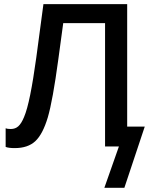

<svg xmlns="http://www.w3.org/2000/svg" viewBox="-20 -708 720 928"><path d="M487.8 -596.2H285.6L261.7 -419.9Q234.9 -221.7 210.9 -140.1Q186.5 -59.1 150.6 -25.6Q114.7 7.8 51.3 7.8Q21 7.8 7.3 2V-87.9Q15.1 -84.5 32.2 -84.5Q54.2 -84.5 68.8 -97.9Q83.5 -111.3 96.2 -142.1Q111.3 -177.2 126 -249.8Q140.6 -322.3 155.3 -429.2L189.9 -688H594.7V-96.2H679.7L581.1 199.7H484.4L554.7 0H487.8Z"/></svg>

Font: Arimo Medium
Style: Regular
Weight: 500
Designer: Steve Matteson
Foundry: Monotype Imaging Inc.
Version: Version 1.33